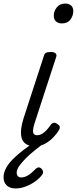

<svg xmlns="http://www.w3.org/2000/svg" viewBox="-68 -808 433 1082"><path d="M130 16Q96 16 77.5 3Q59 -10 53.5 -32.5Q48 -55 51.5 -83Q55 -111 65 -142L178 -489Q182 -505 190.5 -510Q199 -515 219 -515Q237 -515 245 -507.5Q253 -500 249 -488L126 -111Q120 -91 118.5 -76Q117 -61 122.5 -53.5Q128 -46 141 -46Q156 -46 170 -54.5Q184 -63 196.5 -77Q209 -91 218 -105Q225 -114 234.5 -116Q244 -118 255 -109Q268 -101 269 -93Q270 -85 265 -76Q255 -58 235 -36.5Q215 -15 188.5 0.5Q162 16 130 16ZM280 -676Q261 -676 248 -687Q235 -698 235 -720Q235 -745 252 -766.5Q269 -788 300 -788Q319 -788 332 -777.5Q345 -767 345 -745Q345 -720 329 -698Q313 -676 280 -676ZM20 254Q-12 254 -30 237Q-48 220 -48 191Q-48 165 -33.5 138.5Q-19 112 7 86.5Q33 61 66.5 35.5Q100 10 138 -17L192 -16V-11Q160 14 130 37.5Q100 61 77 84.5Q54 108 40 128Q26 148 26 166Q26 177 32.5 184.5Q39 192 51 192Q71 192 91 179.5Q111 167 134 143Q139 137 148 135.5Q157 134 167 144Q173 150 174.5 158Q176 166 171 175Q155 197 129.5 215Q104 233 75.5 243.5Q47 254 20 254Z"/></svg>

Font: Playwrite CU Light
Style: Regular
Weight: 300
Designer: Veronika Burian, José Scaglione
Foundry: TypeTogether
Version: Version 1.002